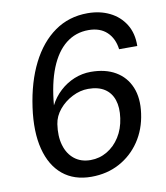

<svg xmlns="http://www.w3.org/2000/svg" viewBox="-83 -803 765 883"><g transform="rotate(-10 299.5 -361.0)"><path d="M273.1 11Q192.8 11 139.9 -32.4Q87 -75.9 66.3 -156.8Q45.5 -237.7 61.2 -350.2Q77.5 -466.5 120.8 -552.5Q164.1 -638.5 231 -685.8Q297.9 -733 385 -733Q442.6 -733 488.1 -710.6Q533.6 -688.2 559.7 -646.1Q585.8 -604.1 584.6 -544.7H499.7Q493.2 -596 461.3 -625.9Q429.5 -655.8 375.6 -655.8Q315.5 -655.8 270.1 -619.8Q224.7 -583.7 196.5 -513.8Q168.4 -443.9 159.7 -342.5Q178.3 -379.1 208.2 -406.7Q238.1 -434.3 275.4 -449.6Q312.8 -464.8 352.9 -464.8Q420.8 -464.8 468 -437.2Q515.2 -409.6 536.6 -358.3Q558 -307 548 -236Q538.1 -163.5 500.7 -107.9Q463.2 -52.2 404.8 -20.6Q346.4 11 273.1 11ZM282.8 -65.4Q324.5 -65.4 360 -86.4Q395.5 -107.3 419.3 -144.8Q443.1 -182.3 449.9 -231.6Q457 -281 445 -316.4Q433 -351.8 403.5 -370.8Q374 -389.8 327.5 -389.8Q289.9 -389.8 253.4 -371.2Q216.8 -352.7 191.2 -322Q165.6 -291.3 160.2 -254.7Q151.9 -199.3 164.4 -156.6Q176.9 -113.9 207.4 -89.7Q237.9 -65.4 282.8 -65.4Z"/></g></svg>

Font: Public Sans Thin
Style: Italic
Weight: 100
Italic angle: -8°
Designer: The Public Sans project authors (U.S. Web Design System). Libre Franklin designed by Pablo Impallari and Rodrigo Fuenzal
Version: Version 2.000